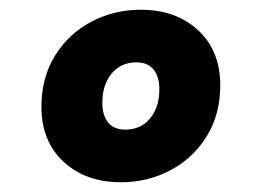

<svg xmlns="http://www.w3.org/2000/svg" viewBox="-20 -736 547 394"><path d="M65 -517Q65 -577 93 -622Q121 -667 167.5 -691.5Q214 -716 269 -716Q341 -716 386.5 -674Q432 -632 432 -561Q432 -501 404 -456Q376 -411 329.5 -386.5Q283 -362 228 -362Q156 -362 110.5 -404Q65 -446 65 -517ZM307 -553Q307 -579 295 -593.5Q283 -608 260 -608Q228 -608 209 -585Q190 -562 190 -525Q190 -499 202 -484.5Q214 -470 237 -470Q269 -470 288 -493Q307 -516 307 -553Z"/></svg>

Font: FiraGO Heavy
Style: Italic
Weight: 900
Italic angle: -8°
Designer: bBox Type GmbH
Foundry: bBox Type GmbH
Version: Version 1.001